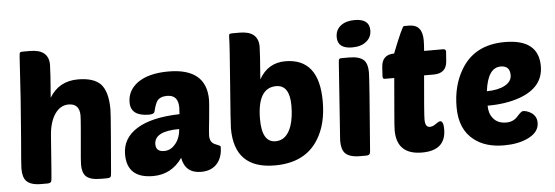

<svg xmlns="http://www.w3.org/2000/svg" viewBox="-49 -904 3075 1064"><g transform="rotate(-5 1488.0 -372.0)"><path d="M392 -359Q392 -426 331 -426Q284 -426 254 -381Q224 -336 219 -261Q200 0 200 -20Q200 0 178 0H142Q84 0 60 -25Q40 -46 40 -95Q40 -114 53 -265Q70 -466 84 -711Q85 -733 89 -737Q92 -740 105 -740H144Q248 -740 248 -654Q248 -623 236 -472Q289 -560 395 -560Q481 -560 520 -521Q560 -479 560 -379Q560 -356 550 -235Q537 -84 533 -31Q532 -9 527 -5Q523 0 506 0H474Q414 0 391 -23Q371 -43 371 -88Q371 -102 373 -124Q392 -333 392 -359Z M701 -264Q783 -315 939 -319Q941 -347 941 -356Q941 -426 879 -426Q841 -426 824 -404Q813 -389 802 -345Q799 -331 771 -331Q669 -331 669 -408Q669 -474 726 -516Q788 -560 898 -560Q1109 -560 1109 -384Q1109 -369 1101 -285Q1092 -201 1092 -186Q1092 -147 1122 -136Q1151 -125 1151 -120Q1151 -68 1126 -33Q1094 10 1031 10Q943 10 927 -77Q866 10 764 10Q619 10 619 -123Q619 -213 701 -264ZM791 -164Q791 -123 837 -123Q872 -123 897 -152Q926 -183 930 -237Q791 -237 791 -164Z M1216 -215Q1216 -241 1233 -460Q1250 -680 1250 -711Q1250 -732 1253 -736Q1256 -740 1271 -740H1310Q1414 -740 1414 -653Q1414 -623 1402 -472Q1452 -560 1548 -560Q1736 -560 1736 -321Q1736 -192 1683 -109Q1609 10 1441 10Q1216 10 1216 -215ZM1381 -251Q1381 -123 1457 -123Q1518 -123 1545 -199Q1561 -247 1561 -312Q1561 -427 1486 -427Q1381 -427 1381 -251Z M1915 0Q1857 0 1833 -25Q1813 -46 1813 -95Q1813 -101 1843 -521Q1844 -543 1848 -547Q1851 -550 1864 -550H1903Q1961 -550 1985 -526Q2005 -505 2005 -459Q2005 -419 1973 -20Q1972 0 1951 0ZM1873 -731Q1902 -754 1951 -754Q2033 -754 2033 -690Q2033 -652 2005 -629Q1976 -604 1925 -604Q1844 -604 1844 -668Q1844 -708 1873 -731Z M2308 -415Q2289 -204 2289 -171Q2289 -128 2315 -128Q2332 -128 2349 -141Q2367 -154 2374 -154Q2393 -154 2393 -109Q2393 10 2260 10Q2119 10 2119 -126Q2119 -147 2125 -215Q2135 -323 2142 -415H2089Q2078 -415 2078 -429L2081 -480Q2085 -550 2153 -550Q2211 -697 2220 -697H2249Q2323 -697 2323 -609Q2323 -589 2320 -550H2425Q2441 -550 2441 -536L2437 -482Q2432 -415 2361 -415Z M2551 -39Q2472 -99 2472 -224Q2472 -342 2524 -430Q2600 -560 2769 -560Q2957 -560 2957 -410Q2957 -293 2825 -245Q2748 -217 2644 -217Q2644 -174 2666 -147Q2691 -115 2739 -115Q2779 -115 2803 -143Q2827 -170 2836 -170Q2857 -170 2879 -157Q2912 -137 2912 -99Q2912 -45 2847 -15Q2793 10 2716 10Q2614 10 2551 -39ZM2647 -297Q2710 -298 2747 -318Q2786 -339 2786 -375Q2786 -427 2735 -427Q2663 -427 2647 -297Z"/></g></svg>

Font: PoetsenOne
Style: Regular
Weight: 400
Designer: Rodrigo Fuenzalida, Pablo Impallari
Foundry: Pablo Impallari, Rodrigo Fuenzalida
Version: Version 1.000